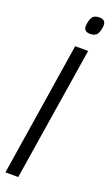

<svg xmlns="http://www.w3.org/2000/svg" viewBox="-169 -909 546 944"><g transform="rotate(20 104.0 -437.0)"><path d="M175 -874Q208 -874 208 -844Q206 -815 196 -798.5Q186 -782 159 -782Q125 -782 126 -812Q128 -841 138 -857.5Q148 -874 175 -874ZM1 0 111 -700H179L68 0Z"/></g></svg>

Font: Georama Condensed
Style: Italic
Weight: 400
Width: 3
Italic angle: -9°
Designer: Jean-Baptiste Levee
Foundry: Production Type
Version: Version 1.000